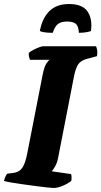

<svg xmlns="http://www.w3.org/2000/svg" viewBox="-31 -934 504 954"><path d="M236 0Q229 0 204.5 -2.5Q180 -5 147 -9.5Q114 -14 81 -18.5Q48 -23 22.5 -27.5Q-3 -32 -11 -35Q-9 -46 -4 -56.5Q1 -67 5 -71L37 -75Q66 -79 81 -102Q96 -125 106 -180L180 -558Q189 -605 201 -620.5Q213 -636 215 -637H118Q116 -641 113.5 -650.5Q111 -660 112 -671Q119 -678 133.5 -685.5Q148 -693 162 -698.5Q176 -704 182 -704H446Q449 -699 451.5 -686.5Q454 -674 451 -655L403 -642Q371 -634 358 -615Q345 -596 337 -556L258 -151Q253 -125 243 -107.5Q233 -90 226 -83L322 -69Q324 -65 324.5 -54Q325 -43 323 -35Q307 -22 281 -11Q255 0 236 0ZM231 -771Q202 -771 187 -774Q172 -777 167 -780Q179 -844 214.5 -879Q250 -914 312 -914Q378 -914 403.5 -877.5Q429 -841 421 -780Q415 -777 398 -774Q381 -771 361 -771Q359 -805 345.5 -816Q332 -827 302 -827Q274 -827 258 -815.5Q242 -804 231 -771Z"/></svg>

Font: Texturina Black
Style: Italic
Weight: 900
Italic angle: -11°
Designer: Guillermo Torres Carreño
Foundry: Omnibus-Type
Version: Version 1.002; ttfautohint (v1.8.3)